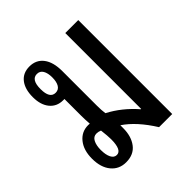

<svg xmlns="http://www.w3.org/2000/svg" viewBox="-158 -674 796 796"><g transform="rotate(-45 240.5 -275.5)"><path d="M226.1 -102.1Q226.1 -54.2 202.9 -23.7Q179.7 6.8 134.8 6.8Q94.2 6.8 69.6 -22.9Q44.9 -52.7 44.9 -104Q44.9 -153.8 69.1 -183.8Q93.3 -213.9 131.8 -213.9Q138.2 -213.9 141.1 -212.9Q139.2 -243.2 139.2 -262.2V-359.9H131.8Q95.2 -359.9 73.5 -386.2Q51.8 -412.6 51.8 -458Q51.8 -504.9 72.8 -531.5Q93.8 -558.1 131.8 -558.1Q170.9 -558.1 192.9 -529.3Q214.8 -500.5 214.8 -448.2V-243.2Q214.8 -218.3 217.8 -198.2Q281.7 -165 333 -106H335V-550.8H411.1V0H334Q283.2 -81.1 226.1 -119.1ZM131.8 -403.8Q149.4 -403.8 158.2 -418.5Q167 -433.1 167 -459Q167 -484.4 158.2 -499.3Q149.4 -514.2 131.8 -514.2Q98.1 -514.2 98.1 -459Q98.1 -403.8 131.8 -403.8ZM128.9 -42Q158.2 -42 158.2 -105Q158.2 -124 153.8 -160.2Q142.6 -165 131.8 -165Q113.8 -165 105 -147.9Q96.2 -130.9 96.2 -104Q96.2 -75.7 104.7 -58.8Q113.3 -42 128.9 -42Z"/></g></svg>

Font: Noto Sans Thai Looped ExtraCond
Style: Regular
Weight: 400
Width: 2
Designer: Sasikarn Vongin, Ben Mitchell
Foundry: The Fontpad Ltd
Version: Version 1.00